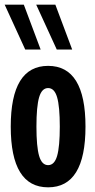

<svg xmlns="http://www.w3.org/2000/svg" viewBox="-26 -792 406 822"><path d="M20 -250Q20 -510 180 -510Q340 -510 340 -250Q340 10 180 10Q20 10 20 -250ZM141.5 -124.5Q153 -85 180 -85Q207 -85 218.5 -124.5Q230 -164 230 -250Q230 -336 218.5 -375.5Q207 -415 180 -415Q153 -415 141.5 -375.5Q130 -336 130 -250Q130 -164 141.5 -124.5ZM148 -580H82L-6 -772H76ZM283 -580H217L129 -772H211Z"/></svg>

Font: Gully ECD Medium
Style: Regular
Weight: 500
Width: 2
Designer: jaikishan Patel
Foundry: MagicType
Version: Version 1.000;Glyphs 3.2 (3242)